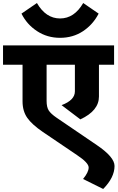

<svg xmlns="http://www.w3.org/2000/svg" viewBox="-40 -977 777 1269"><path d="M102 -887 204 -957Q263 -855 357 -855Q451 -855 510 -957L612 -887Q574 -814 508 -770.5Q442 -727 357 -727Q272 -727 204.5 -771.5Q137 -816 102 -887ZM600 -18Q717 61 717 120Q717 196 642 272L509 206Q546 161 546 130Q546 99 469 48L243 -105Q171 -154 140 -198.5Q109 -243 109 -307V-549H-20V-677H714V-549H614V-339Q614 -245 491 -188L367 -282Q455 -315 455 -373V-549H268V-310Q268 -269 282 -247Q296 -225 334 -199Z"/></svg>

Font: Martel Sans Heavy
Style: Regular
Weight: 900
Designer: Dan Reynolds and Mathieu Réguer
Foundry: Dan Reynolds and Mathieu Réguer
Version: Version 1.001;PS 001.001;hotconv 1.0.70;makeotf.lib2.5.58329